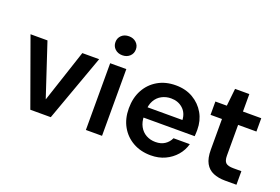

<svg xmlns="http://www.w3.org/2000/svg" viewBox="-97 -1023 1959 1341"><g transform="rotate(20 882.0 -353.0)"><path d="M194 0 15 -496H141L270 -106H271L400 -496H525L346 0Z M607 0V-496H727V0ZM667 -577Q634 -577 612.5 -597Q591 -617 591 -648Q591 -678 612 -698Q633 -718 667 -718Q700 -718 721.5 -698Q743 -678 743 -648Q743 -617 721.5 -597Q700 -577 667 -577Z M1092 12Q1017 12 959.5 -20.5Q902 -53 869.5 -110.5Q837 -168 837 -245Q837 -323 869 -382Q901 -441 958.5 -474.5Q1016 -508 1092 -508Q1166 -508 1221 -475.5Q1276 -443 1307 -389Q1338 -335 1338 -267Q1338 -257 1337.5 -245Q1337 -233 1336 -219H923V-296H1217Q1214 -349 1179 -380Q1144 -411 1092 -411Q1055 -411 1023.5 -394.5Q992 -378 973.5 -345Q955 -312 955 -262V-233Q955 -187 973 -154Q991 -121 1022 -104Q1053 -87 1091 -87Q1132 -87 1160 -105.5Q1188 -124 1202 -155H1323Q1310 -107 1277.5 -69.5Q1245 -32 1198 -10Q1151 12 1092 12Z M1641 0Q1591 0 1553 -16Q1515 -32 1494.5 -69Q1474 -106 1474 -169V-397H1389V-496H1474L1488 -626H1594V-496H1730V-397H1594V-169Q1594 -130 1610 -115.5Q1626 -101 1666 -101H1726V0Z"/></g></svg>

Font: DM Sans 28pt SemiBold
Style: Regular
Weight: 600
Version: Version 4.004;gftools[0.9.30]